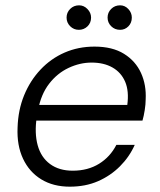

<svg xmlns="http://www.w3.org/2000/svg" viewBox="-20 -689 602 721"><path d="M242 12Q180 12 135 -15.5Q90 -43 66.5 -93Q43 -143 46 -210Q48 -276 70.5 -331Q93 -386 132 -427.5Q171 -469 222.5 -491.5Q274 -514 335 -514Q402 -514 445.5 -487Q489 -460 509.5 -415Q530 -370 527 -315Q527 -298 523.5 -275.5Q520 -253 515 -236H101L111 -295H458Q465 -347 450 -382Q435 -417 402.5 -435.5Q370 -454 324 -454Q280 -454 237.5 -434Q195 -414 164.5 -374.5Q134 -335 123 -276L118 -249Q109 -189 121.5 -143.5Q134 -98 168 -73Q202 -48 253 -48Q310 -48 352 -74Q394 -100 417 -145H486Q466 -100 430.5 -64.5Q395 -29 348 -8.5Q301 12 242 12ZM276 -577Q257 -577 243.5 -590.5Q230 -604 230 -623Q230 -642 243.5 -655.5Q257 -669 277 -669Q295 -669 308.5 -655Q322 -641 322 -623Q322 -603 308.5 -590Q295 -577 276 -577ZM431 -577Q411 -577 397.5 -590.5Q384 -604 384 -623Q384 -642 397.5 -655.5Q411 -669 431 -669Q449 -669 462 -655Q475 -641 475 -623Q475 -603 462 -590Q449 -577 431 -577Z"/></svg>

Font: DM Sans 16pt Light
Style: Italic
Weight: 300
Italic angle: -10°
Version: Version 4.004;gftools[0.9.30]